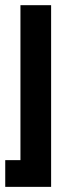

<svg xmlns="http://www.w3.org/2000/svg" viewBox="-30 -520 265 740"><path d="M-9.8 200.2V97.2H48.8V-500H167V200.2Z"/></svg>

Font: TASA Orbiter Display SemiBold
Style: Regular
Weight: 600
Designer: Weizhong Zhang
Version: Version 1.000;Glyphs 3.1.2 (3151)